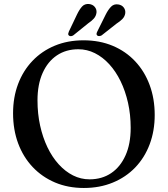

<svg xmlns="http://www.w3.org/2000/svg" viewBox="-20 -917 836 955"><path d="M395.5 -716.5Q475.5 -716.5 540.5 -689.2Q605.5 -662 652.2 -612.2Q699 -562.5 724.2 -494.5Q749.5 -426.5 749.5 -345Q749.5 -266 724.5 -199.5Q699.5 -133 652.8 -84.2Q606 -35.5 541 -8.8Q476 18 397 18Q318.5 18 254 -9.2Q189.5 -36.5 142.5 -86.2Q95.5 -136 70.2 -204Q45 -272 45 -353.5Q45 -433 70 -499.2Q95 -565.5 141.5 -614.2Q188 -663 252.5 -689.8Q317 -716.5 395.5 -716.5ZM630 -281Q630 -346.5 616.8 -405.5Q603.5 -464.5 579.8 -513.2Q556 -562 523.5 -597.5Q491 -633 452 -652.5Q413 -672 369.5 -672Q308.5 -672 263 -641.5Q217.5 -611 192 -554Q166.5 -497 166.5 -418Q166.5 -351.5 179.5 -292.5Q192.5 -233.5 216 -184.5Q239.5 -135.5 272 -99.8Q304.5 -64 343.2 -44.5Q382 -25 425.5 -25Q487 -25 532.8 -55.8Q578.5 -86.5 604.2 -143.8Q630 -201 630 -281ZM363 -845Q375 -870 388.2 -884.5Q401.5 -899 423 -897Q441 -895 451.2 -882.8Q461.5 -870.5 460 -854.5Q458 -837.5 447 -825Q436 -812.5 418 -800.5L345 -741.5Q340 -738 333.8 -737.2Q327.5 -736.5 323 -740Q318.5 -744 319.2 -749Q320 -754 322.5 -760ZM506 -845Q518.5 -869.5 532.5 -883.8Q546.5 -898 567.5 -895Q585.5 -892.5 595.2 -880Q605 -867.5 603 -851Q600.5 -834.5 588.8 -822.5Q577 -810.5 559 -799L485.5 -741Q480 -738 474 -737.5Q468 -737 463.5 -740.5Q459.5 -744.5 460.2 -749.5Q461 -754.5 464 -760.5Z"/></svg>

Font: Fraunces 10pt
Style: Regular
Weight: 400
Version: Version 1.000;[b76b70a41]